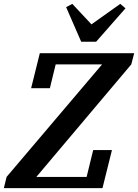

<svg xmlns="http://www.w3.org/2000/svg" viewBox="-49 -973 714 993"><path d="M-15 -58 479 -640H239L209 -517H112L157 -698H645L630 -640L139 -58H399L433 -197H530L481 0H-29ZM293 -936 325 -953 424 -847 573 -953 600 -930 448 -757H371Z"/></svg>

Font: IBM Plex Serif SmBld
Style: Italic
Weight: 600
Italic angle: -14°
Designer: Mike Abbink, Paul van der Laan, Pieter van Rosmalen
Foundry: Bold Monday
Version: Version 3.001